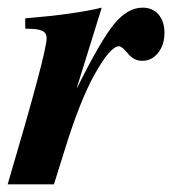

<svg xmlns="http://www.w3.org/2000/svg" viewBox="-41 -482 450 502"><path d="M160 -253H161Q221 -374 256.5 -418Q292 -462 332 -462Q358 -462 373.5 -444Q389 -426 389 -396Q389 -365 372.5 -344Q356 -323 331 -323Q309 -323 293.5 -342Q278 -361 270 -361Q247 -361 205 -285Q169 -220 131 -99L100 0H-21Q81 -345 81 -382Q81 -396 69.5 -401.5Q58 -407 25 -407V-434Q156 -445 225 -462Z"/></svg>

Font: STIX
Style: Bold Italic
Weight: 700
Italic angle: -16.33°
Designer: MicroPress Inc., with final additions and corrections provided by Coen Hoffman, Elsevier (retired)
Version: Version 1.1.1